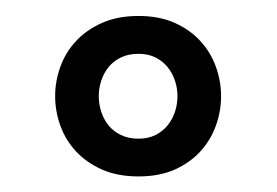

<svg xmlns="http://www.w3.org/2000/svg" viewBox="-20 -717 350 243"><path d="M155.3 -493.7Q128.9 -493.7 109.1 -502.4Q89.4 -511.2 76.2 -525.4Q63 -539.6 56.4 -557.9Q49.8 -576.2 49.8 -595.2Q49.8 -614.3 56.4 -632.6Q63 -650.9 76.2 -665Q89.4 -679.2 109.1 -688Q128.9 -696.8 155.3 -696.8Q181.6 -696.8 201.2 -688Q220.7 -679.2 233.6 -665Q246.6 -650.9 253.2 -632.6Q259.8 -614.3 259.8 -595.2Q259.8 -576.2 253.2 -557.9Q246.6 -539.6 233.6 -525.4Q220.7 -511.2 201.2 -502.4Q181.6 -493.7 155.3 -493.7ZM155.3 -648.9Q142.6 -648.9 133.1 -644.3Q123.5 -639.6 117.4 -632.1Q111.3 -624.5 108.2 -615Q105 -605.5 105 -595.2Q105 -585 108.2 -575.4Q111.3 -565.9 117.4 -558.3Q123.5 -550.8 133.1 -546.1Q142.6 -541.5 155.3 -541.5Q167.5 -541.5 176.8 -546.1Q186 -550.8 192.1 -558.3Q198.2 -565.9 201.4 -575.4Q204.6 -585 204.6 -595.2Q204.6 -605.5 201.4 -615Q198.2 -624.5 192.1 -632.1Q186 -639.6 176.8 -644.3Q167.5 -648.9 155.3 -648.9Z"/></svg>

Font: Metrophobic
Style: Regular
Weight: 400
Designer: vernon adams
Foundry: vernon adams
Version: Version 1.000